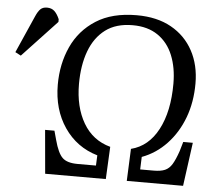

<svg xmlns="http://www.w3.org/2000/svg" viewBox="-180 -782 945 839"><g transform="rotate(5 293.0 -362.5)"><path d="M48 0 31 -191H72L83 -151Q98 -95 118.5 -75Q139 -55 185 -55H266L268 -100Q176 -127 122.5 -205.5Q69 -284 69 -393Q69 -484 103.5 -559.5Q138 -635 208.5 -680Q279 -725 387 -725Q476 -725 538.5 -690Q601 -655 634.5 -593Q668 -531 668 -450Q668 -368 642.5 -300Q617 -232 570.5 -182.5Q524 -133 462 -110L460 -55H519Q550 -55 568.5 -63Q587 -71 599.5 -91.5Q612 -112 625 -150L637 -191H679L653 0H406L412 -141Q488 -160 530 -239.5Q572 -319 572 -441Q572 -511 550 -565Q528 -619 483.5 -649.5Q439 -680 373 -680Q300 -680 253.5 -645Q207 -610 184 -548Q161 -486 161 -404Q161 -303 202 -233Q243 -163 321 -142L314 0ZM-103 -505 -128 -518 -56 -681Q-46 -704 -35.5 -714Q-25 -724 -7 -724Q13 -724 25.5 -712.5Q38 -701 48 -678V-666Z"/></g></svg>

Font: Literata 36pt
Style: Italic
Weight: 400
Italic angle: -2°
Designer: Latin by Veronika Burian and Jose Scaglione. Greek by Irene Vlachou. Cyrillic by Vera Evstafieva
Foundry: TypeTogether
Version: Version 3.002